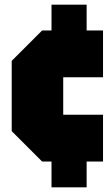

<svg xmlns="http://www.w3.org/2000/svg" viewBox="-20 -760 480 820"><path d="M30 -200V-500L160 -630H200V-740H350V-630H420V-430H250V-270H420V-70H350V40H200V-70H160Z"/></svg>

Font: Tektur Condensed Black
Style: Regular
Weight: 900
Width: 3
Designer: Adam Jagosz
Foundry: Adam Jagosz
Version: Version 1.005;gftools[0.9.30]